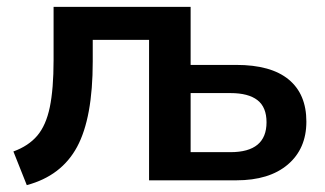

<svg xmlns="http://www.w3.org/2000/svg" viewBox="-20 -525 945 559"><path d="M58 14 19 -84Q63 -100 88.5 -130Q114 -160 125 -213Q136 -266 136 -350V-505H535V-336H668Q769 -336 820.5 -293.5Q872 -251 872 -171Q872 -92 818 -46Q764 0 668 0H414V-409H250V-346Q250 -182 204.5 -97.5Q159 -13 58 14ZM535 -82H651Q756 -82 756 -169Q756 -213 729.5 -233.5Q703 -254 651 -254H535Z"/></svg>

Font: MulishBold
Style: Bold
Weight: 700
Designer: Vernon Adams
Foundry: Vernon Adams
Version: Version 3.602; ttfautohint (v1.8.3)